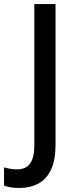

<svg xmlns="http://www.w3.org/2000/svg" viewBox="-87 -734 377 951"><path d="M7 197Q-16 197 -34.5 194Q-53 191 -67 185V95Q-53 99 -36.5 102Q-20 105 -2 105Q23 105 42 94.5Q61 84 72 57.5Q83 31 83 -15V-714H188V-17Q188 59 166 106Q144 153 103.5 175Q63 197 7 197Z"/></svg>

Font: Noto Sans Hebrew SemiCondensed Medium
Style: Regular
Weight: 500
Width: 4
Designer: Monotype Design Team
Foundry: Monotype Imaging Inc.
Version: Version 2.003